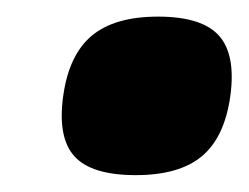

<svg xmlns="http://www.w3.org/2000/svg" viewBox="-20 -370 298 230"><path d="M255.9 -254.9Q249 -205.6 221.9 -182.9Q194.8 -160.2 142.6 -160.2Q89.8 -160.2 69.3 -182.6Q48.8 -205.1 55.7 -254.9Q62.5 -304.2 89.8 -327.1Q117.2 -350.1 169.4 -350.1Q221.7 -350.1 242.2 -327.4Q262.7 -304.7 255.9 -254.9Z"/></svg>

Font: Fivo Sans Heavy
Style: Regular
Weight: 900
Designer: Alexander Slobzheninov
Foundry: Alexander Slobzheninov
Version: 1.0